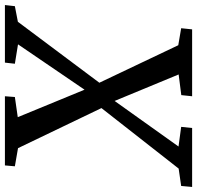

<svg xmlns="http://www.w3.org/2000/svg" viewBox="-62 -752 783 762"><g transform="rotate(90 329.0 -371.5)"><path d="M-31.5 0 -27 -39.5 35 -51.5 277 -375 348.5 -434.5 530 -689 452 -699.5 456.5 -743H690.5L686.5 -699.5L617.5 -689.5L377 -382.5L304.5 -316L124.5 -52L201.5 -39.5L197 0ZM330.5 0 333.5 -39.5 413.5 -51 304.5 -316 277 -374.5 128 -688 60.5 -699.5 65 -743H330.5L326 -700L244 -689.5L349.5 -434.5L377.5 -383L536.5 -52L608.5 -39.5L605 0Z"/></g></svg>

Font: Merriweather 20pt
Style: Italic
Weight: 400
Italic angle: -7.8°
Version: Version 2.101